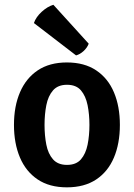

<svg xmlns="http://www.w3.org/2000/svg" viewBox="-20 -771 560 804"><path d="M482 -248Q482 -170 457 -111Q432 -52 382.5 -19.2Q333 13.5 260 13.5Q187 13.5 137.8 -19.5Q88.5 -52.5 63.5 -111.5Q38.5 -170.5 38.5 -248Q38.5 -326 63.8 -384.8Q89 -443.5 138.2 -476.5Q187.5 -509.5 260 -509.5Q333.5 -509.5 383 -476.2Q432.5 -443 457.2 -384.2Q482 -325.5 482 -248ZM166.5 -248Q166.5 -203.5 174 -165.2Q181.5 -127 202 -103.8Q222.5 -80.5 260.5 -80.5Q299 -80.5 319 -103.8Q339 -127 346.8 -165.2Q354.5 -203.5 354.5 -248Q354.5 -292 346.8 -330.5Q339 -369 319 -392.5Q299 -416 260.5 -416Q222.5 -416 202 -392.5Q181.5 -369 174 -330.5Q166.5 -292 166.5 -248ZM203.5 -751Q178.5 -743.5 154.5 -721.5Q130.5 -699.5 122 -674.5L298.5 -539Q315 -543.5 330 -557.2Q345 -571 351.5 -588Z"/></svg>

Font: Signika Negative Light SemiBold
Style: Regular
Weight: 600
Version: Version 2.001